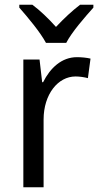

<svg xmlns="http://www.w3.org/2000/svg" viewBox="-20 -786 413 806"><path d="M173 -606H258C281 -651 337 -715 372 -754V-766H316C281 -739 251 -711 215 -673C183 -709 147 -743 116 -766H61V-754C97 -713 149 -651 173 -606ZM303 -546C239 -546 191 -501 161 -441H157L146 -536H78V0H163V-284C163 -391 224 -465 297 -465C314 -465 334 -462 349 -458L360 -540C343 -544 322 -546 303 -546Z"/></svg>

Font: Noto Sans Devanagari SemiCondensed
Style: Regular
Weight: 400
Width: 4
Designer: Jelle Bosma - Monotype Design Team
Foundry: Monotype Imaging Inc.
Version: Version 2.004